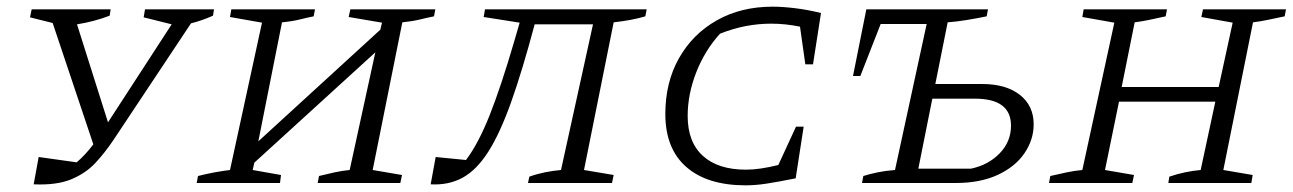

<svg xmlns="http://www.w3.org/2000/svg" viewBox="-20 -549 3878 576"><path d="M81 4 96 -78 210 -62Q236 -84 260 -116L138 -480L70 -497L75 -521H312L309 -502Q262 -484 211 -476L304 -182L495 -476L411 -497L415 -521H622L619 -502Q601 -494 585 -488.5Q569 -483 553 -479L321 -130Q295 -91 266 -60Q237 -29 193.5 -11Q150 7 81 4Z M570 0 574 -21Q602 -28 624 -32Q646 -36 670 -39L766 -481L670 -498L674 -521H925L921 -500Q901 -496 879 -490.5Q857 -485 826 -482L755 -125L1121 -460L1126 -481L1026 -498L1031 -521H1286L1282 -500Q1262 -496 1239.5 -490.5Q1217 -485 1187 -482L1098 -39L1186 -24L1181 0H933L937 -21Q961 -27 984 -32Q1007 -37 1029 -39L1106 -392L743 -61L738 -39L823 -24L820 0Z M1272 4 1287 -78 1378 -69Q1415 -118 1449 -203.5Q1483 -289 1523 -426L1539 -481L1431 -498L1435 -521H1920L1916 -500Q1896 -494 1872 -489.5Q1848 -485 1821 -482L1732 -39L1821 -24L1816 0H1564L1568 -19Q1590 -27 1614.5 -32Q1639 -37 1663 -39L1759 -476H1584Q1547 -337 1513.5 -243Q1480 -149 1445 -94Q1410 -39 1368 -16Q1326 7 1272 4Z M2217 7Q2102 7 2039 -48Q1976 -103 1976 -207Q1976 -302 2017 -374.5Q2058 -447 2130.5 -488Q2203 -529 2298 -529Q2327 -529 2364.5 -524.5Q2402 -520 2443 -510L2419 -356H2396L2380 -469Q2337 -478 2293 -478Q2256 -478 2218.5 -471Q2181 -464 2140 -448Q2094 -397 2068.5 -331.5Q2043 -266 2043 -201Q2043 -123 2088.5 -81.5Q2134 -40 2218 -40Q2259 -40 2315 -54L2368 -169H2391L2367 -14Q2312 -3 2279 2Q2246 7 2217 7Z M2566 0 2570 -21Q2589 -27 2613 -32Q2637 -37 2665 -39L2760 -477H2622L2561 -321H2539L2579 -521H2944L2940 -500Q2911 -494 2880.5 -489Q2850 -484 2823 -482L2786 -297H2926Q2998 -297 3039.5 -264.5Q3081 -232 3081 -176Q3081 -130 3053.5 -89.5Q3026 -49 2973.5 -24.5Q2921 0 2847 0ZM2735 -43H2893Q2945 -54 2979 -89Q3013 -124 3013 -172Q3013 -253 2905 -253H2777Z M3127 0 3131 -21Q3157 -27 3180.5 -32Q3204 -37 3227 -39L3323 -481L3227 -498L3231 -521H3481L3477 -500Q3445 -493 3426 -489Q3407 -485 3384 -482L3345 -288H3636L3678 -481L3584 -498L3589 -521H3838L3834 -500Q3805 -494 3784 -489.5Q3763 -485 3739 -482L3650 -39L3738 -24L3734 0H3485L3488 -19Q3511 -27 3535 -32Q3559 -37 3582 -39L3626 -244H3337L3295 -39L3382 -24L3377 0Z"/></svg>

Font: Piazzolla SC Light
Style: Italic
Weight: 300
Italic angle: -11.3°
Designer: Juan Pablo del Peral
Foundry: Huerta Tipografica
Version: Version 1.330